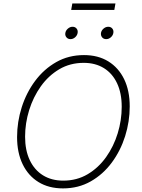

<svg xmlns="http://www.w3.org/2000/svg" viewBox="-20 -1046 793 1076"><path d="M333 9.8Q253.4 9.8 195.8 -25.6Q138.2 -61 106.9 -125.7Q75.7 -190.4 75.7 -277.8Q75.7 -363.3 101.8 -445.1Q127.9 -526.9 177 -592.8Q226.1 -658.7 295.2 -698Q364.3 -737.3 450.7 -737.3Q529.8 -737.3 587.2 -701.9Q644.5 -666.5 675.8 -602.1Q707 -537.6 707 -449.7Q707 -364.7 681.2 -282.7Q655.3 -200.7 606.4 -134.8Q557.6 -68.8 488.5 -29.5Q419.4 9.8 333 9.8ZM334.5 -33.7Q410.6 -33.7 471.2 -69.6Q531.7 -105.5 574.5 -165.5Q617.2 -225.6 639.6 -298.8Q662.1 -372.1 662.1 -447.8Q662.1 -523.9 636.2 -579.1Q610.4 -634.3 562.5 -664.1Q514.6 -693.8 449.2 -693.8Q373 -693.8 312.3 -658Q251.5 -622.1 208.7 -562Q166 -502 143.3 -428.5Q120.6 -355 120.6 -279.8Q120.6 -204.1 146.7 -148.7Q172.9 -93.3 220.9 -63.5Q269 -33.7 334.5 -33.7ZM575.2 -826.7Q560.5 -826.7 552.2 -836.9Q543.9 -847.2 545.9 -861.3Q548.3 -875.5 560.3 -885.7Q572.3 -896 586.9 -896Q601.1 -896 609.4 -886Q617.7 -876 615.2 -861.3Q612.8 -847.2 601.1 -836.9Q589.4 -826.7 575.2 -826.7ZM375 -826.7Q360.8 -826.7 352.3 -836.9Q343.8 -847.2 346.2 -861.3Q348.6 -875.5 360.6 -885.7Q372.6 -896 386.7 -896Q400.9 -896 409.2 -886Q417.5 -876 415 -861.3Q412.6 -847.2 400.9 -836.9Q389.2 -826.7 375 -826.7ZM627 -1026.4 620.6 -990.2H378.9L385.3 -1026.4Z"/></svg>

Font: Inter ExtraLight
Style: Italic
Weight: 250
Italic angle: -9.3988°
Designer: Rasmus Andersson
Foundry: rsms
Version: Version 4.001;git-66647c0bb